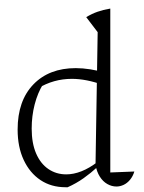

<svg xmlns="http://www.w3.org/2000/svg" viewBox="-20 -778 603 806"><path d="M255 8Q195 8 150 -22Q105 -52 79.5 -106.5Q54 -161 54 -234Q54 -355 120 -423.5Q186 -492 298 -492Q327 -492 359 -487Q391 -482 425 -472L414 -421Q342 -447 282 -447Q243 -447 207.5 -437Q172 -427 137 -406L161 -425Q138 -388 125.5 -339.5Q113 -291 113 -238Q113 -177 131.5 -134Q150 -91 183 -68.5Q216 -46 258 -46Q289 -46 322 -59Q355 -72 389 -98V-77Q362 -52 331 -30Q300 -8 264 8Q262 8 260 8Q258 8 255 8ZM469 5Q449 5 430.5 -5.5Q412 -16 399 -36.5Q386 -57 381 -86L390 -643L342 -706Q365 -720 389 -728.5Q413 -737 443 -742V-54L544 -58Q538 -38 526 -23.5Q514 -9 499 -2Q484 5 469 5ZM410 -757 409 -758H410Z"/></svg>

Font: Piazzolla Thin ExtraLight
Style: Regular
Weight: 250
Version: Version 2.005